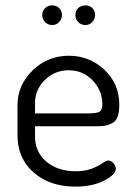

<svg xmlns="http://www.w3.org/2000/svg" viewBox="-20 -686 498 713"><path d="M45 -183C45 -126.3 65 -80.5 105 -45.5C145 -10.5 196.7 7 260 7C302.7 7 338.3 -0.5 367 -15.5C395.7 -30.5 410 -45 410 -59C410 -65.7 407.2 -72.5 401.5 -79.5C395.8 -86.5 389.3 -90 382 -90C376.7 -90 369.5 -86.7 360.5 -80C351.5 -73.3 338.5 -66.7 321.5 -60C304.5 -53.3 284.7 -50 262 -50C217.3 -50 180.8 -61.8 152.5 -85.5C124.2 -109.2 110 -140.7 110 -180V-217H336C350 -217 361 -217.7 369 -219C377 -220.3 385.8 -223.3 395.5 -228C405.2 -232.7 412.2 -240.7 416.5 -252C420.8 -263.3 423 -278.3 423 -297C423 -349 404.5 -392.3 367.5 -427C330.5 -461.7 286.7 -479 236 -479C183.3 -479 138.3 -460.8 101 -424.5C63.7 -388.2 45 -345 45 -295ZM110 -265V-303C110 -336.3 122.2 -365 146.5 -389C170.8 -413 200.3 -425 235 -425C271 -425 300.8 -412.3 324.5 -387C348.2 -361.7 360 -332.3 360 -299C360 -285 356.7 -275.8 350 -271.5C343.3 -267.2 330 -265 310 -265ZM137 -630C137 -620 140.5 -611.3 147.5 -604C154.5 -596.7 163.3 -593 174 -593C184 -593 192.5 -596.7 199.5 -604C206.5 -611.3 210 -620 210 -630C210 -640.7 206.5 -649.3 199.5 -656C192.5 -662.7 184 -666 174 -666C163.3 -666 154.5 -662.7 147.5 -656C140.5 -649.3 137 -640.7 137 -630ZM260 -630C260 -620 263.5 -611.3 270.5 -604C277.5 -596.7 286.3 -593 297 -593C307 -593 315.5 -596.7 322.5 -604C329.5 -611.3 333 -620 333 -630C333 -640.7 329.7 -649.3 323 -656C316.3 -662.7 307.7 -666 297 -666C286.3 -666 277.5 -662.7 270.5 -656C263.5 -649.3 260 -640.7 260 -630Z"/></svg>

Font: Terminal Dosis
Style: Book
Weight: 400
Designer: EdgarTolentino, PabloImpallari, IginoMarini
Foundry: EdgarTolentino, PabloImpallari, IginoMarini
Version: Version 1.006